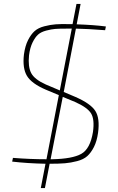

<svg xmlns="http://www.w3.org/2000/svg" viewBox="-20 -824 602 979"><path d="M520 -689 516 -670Q426 -677 367 -678L305 -355L364 -330Q442 -296 466 -258.5Q490 -221 480 -147Q474 -104 459 -74.5Q444 -45 425 -28Q406 -11 373.5 -2.5Q341 6 311 8.5Q281 11 233 11L209 135H188L212 11Q119 9 42 0L46 -19Q134 -12 217 -12L280 -339L213 -367Q141 -398 117.5 -437Q94 -476 102 -546Q108 -590 123 -619.5Q138 -649 156.5 -665.5Q175 -682 206 -690Q237 -698 264 -700Q291 -702 334 -701H350L370 -804H391L371 -700Q459 -697 520 -689ZM346 -678H316Q281 -678 261.5 -676.5Q242 -675 215.5 -668Q189 -661 174 -647.5Q159 -634 146 -607.5Q133 -581 128 -542Q122 -484 139 -451.5Q156 -419 214 -393L285 -363ZM238 -12H246Q349 -14 394.5 -39.5Q440 -65 454 -151Q463 -215 444.5 -245.5Q426 -276 363 -304L300 -330Z"/></svg>

Font: Ezarion Thin
Style: Italic
Weight: 250
Italic angle: -8°
Designer: Natanael Gama
Version: Version 1.001;PS 001.001;hotconv 1.0.70;makeotf.lib2.5.58329